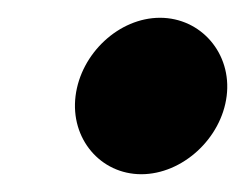

<svg xmlns="http://www.w3.org/2000/svg" viewBox="-20 -510 276 216"><path d="M65 -402C59 -354 93 -314 139 -314C185 -314 229 -354 235 -402C241 -450 206 -490 160 -490C114 -490 71 -450 65 -402Z"/></svg>

Font: Ny Stormning
Style: Kr
Weight: 400
Designer: Robert Jablonski, Mew Too
Foundry: Cannot Into Space Fonts
Version: Version 0.90